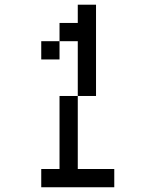

<svg xmlns="http://www.w3.org/2000/svg" viewBox="-20 -789 655 809"><path d="M153.8 0V-76.9H230.8V-384.6H307.7V-76.9H461.5V0ZM153.8 -538.5V-615.4H230.8V-538.5ZM307.7 -384.6V-615.4H230.8V-692.3H307.7V-769.2H384.6V-384.6Z"/></svg>

Font: Mintsoda - Lime Green 13x16
Style: Regular
Weight: 400
Designer: Mintsoda-15
Version: Version 1.0